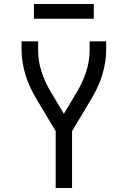

<svg xmlns="http://www.w3.org/2000/svg" viewBox="-20 -942 640 962"><path d="M259 0V-285L162 -447Q146 -474 132 -503.5Q118 -533 108.5 -564Q99 -595 93.5 -627Q88 -659 88 -691V-735H171V-691Q171 -636 188 -583.5Q205 -531 233 -484L300 -372L367 -484Q395 -531 412 -583.5Q429 -636 429 -691V-735H512V-691Q512 -659 506.5 -627Q501 -595 491.5 -564Q482 -533 468 -503.5Q454 -474 438 -447L341 -285V0ZM150 -848V-922H450V-848Z"/></svg>

Font: Bmono
Style: Regular
Weight: 400
Monospace: yes
Designer: Belleve Invis
Foundry: Belleve Invis
Version: Version 11.2.2; ttfautohint (v1.8.2)